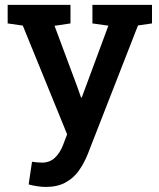

<svg xmlns="http://www.w3.org/2000/svg" viewBox="-20 -548 648 782"><path d="M166 213.4Q150.9 213.4 131.1 210.4Q111.3 207.5 96.7 203.1L110.4 110.8Q119.1 112.3 131.6 113.3Q144 114.3 151.4 114.3Q182.1 114.3 203.1 95Q224.1 75.7 237.3 41.5L253.4 -1L72.8 -443.8L11.2 -452.6V-528.3H267.1V-452.6L202.1 -442.9L293.9 -196.8L310.1 -150.9H313L421.4 -443.4L356.4 -452.6V-528.3H599.1V-452.6L542 -444.3L337.4 79.6Q322.8 116.7 301 147.2Q279.3 177.7 246.3 195.6Q213.4 213.4 166 213.4Z"/></svg>

Font: Roboto Slab LO Medium
Style: Regular
Weight: 500
Designer: Google
Version: Version 2.000